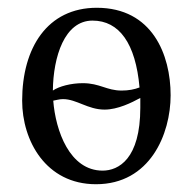

<svg xmlns="http://www.w3.org/2000/svg" viewBox="-20 -462 495 494"><path d="M37 -203C37 -100 98 12 227 12C366 12 419 -117 419 -217C419 -321 372 -442 229 -442C102 -442 37 -339 37 -203ZM117 -203C124 -204 132 -207 142 -207C177 -207 206 -180 249 -180C283 -180 319 -198 341 -210C341 -202 341 -194 341 -185C341 -53 285 -23 244 -23C159 -23 123 -126 117 -203ZM339 -237C326 -232 311 -229 293 -229C254 -229 237 -248 193 -248C163 -248 132 -240 116 -229C117 -316 146 -409 218 -409C287 -409 329 -350 339 -237Z"/></svg>

Font: Libertinus Math
Style: Regular
Weight: 400
Designer: Philipp H. Poll, Khaled Hosny
Foundry: Caleb Maclennan
Version: Version 7.050;RELEASE